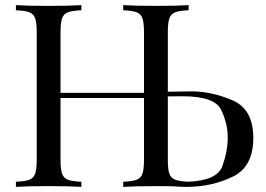

<svg xmlns="http://www.w3.org/2000/svg" viewBox="-20 -728 1037 748"><path d="M691.9 -353 633.8 -352.5V-106Q633.8 -68.8 639.6 -51.8Q645.5 -34.7 661.4 -28.3Q677.2 -22 711.4 -20Q826.2 -23.9 846.7 -81.8Q867.2 -139.6 867.2 -192.9Q867.2 -246.1 841.8 -299.6Q816.4 -353 691.9 -353ZM704.1 0Q682.6 0 649.4 -2.4L586.9 -2.9Q506.8 -2.9 460 0V-20Q496.1 -21.5 512.5 -27.8Q528.8 -34.2 534.9 -51.3Q541 -68.4 541 -106V-346.2H215.8V-106Q215.8 -68.4 221.9 -51.3Q228 -34.2 244.4 -27.8Q260.7 -21.5 296.9 -20V0Q251 -2.9 167.5 -2.9Q84 -2.9 42 0V-20Q78.1 -21.5 94.5 -27.8Q110.8 -34.2 116.9 -51.3Q123 -68.4 123 -106V-602.1Q123 -639.6 116.9 -656.7Q110.8 -673.8 94.5 -680.2Q78.1 -686.5 42 -688V-708Q83 -705.1 167 -705.1Q251 -705.1 296.9 -708V-688Q260.7 -686.5 244.4 -680.2Q228 -673.8 221.9 -656.7Q215.8 -639.6 215.8 -602.1V-366.2H541V-602.1Q541 -639.6 534.9 -656.7Q528.8 -673.8 512.5 -680.2Q496.1 -686.5 460 -688V-708Q506.8 -705.1 589.8 -705.1Q672.9 -705.1 714.8 -708V-688Q678.7 -686.5 662.4 -680.2Q646 -673.8 639.9 -656.7Q633.8 -639.6 633.8 -602.1V-370.6Q699.2 -372.1 726.1 -372.1Q804.2 -372.1 885.5 -337.4Q966.8 -302.7 966.8 -190.4Q966.8 -78.6 887.5 -40Q808.1 -1.5 714.8 0Z"/></svg>

Font: PlayfairDisplay-Regular
Style: Regular
Weight: 400
Designer: Claus Eggers Sørensen
Foundry: Claus Eggers Sørensen
Version: Version 1.002;PS 001.002;hotconv 1.0.70;makeotf.lib2.5.58329